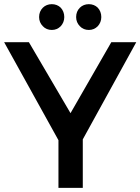

<svg xmlns="http://www.w3.org/2000/svg" viewBox="-29 -903 675 923"><path d="M626 -700H506L310 -359L110 -700H-9L252 -229V0H369V-233ZM263 -866C252 -877 237 -883 220 -883C203 -883 188 -877 177 -866C165 -854 159 -839 159 -821C159 -804 165 -789 177 -777C188 -765 203 -759 220 -759C237 -759 251 -765 263 -777C274 -789 280 -804 280 -821C280 -839 274 -854 263 -866ZM441 -866C430 -877 415 -883 398 -883C381 -883 366 -877 355 -866C343 -854 337 -839 337 -821C337 -804 343 -789 355 -777C366 -765 381 -759 398 -759C415 -759 429 -765 441 -777C452 -789 458 -804 458 -821C458 -839 452 -854 441 -866Z"/></svg>

Font: Argentum Sans
Style: Regular
Weight: 400
Designer: Julieta Ulanovsky
Foundry: Julieta Ulanovsky
Version: Version 5.001;March 29, 2019;FontCreator 11.5.0.2425 64-bit